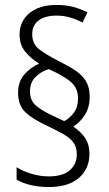

<svg xmlns="http://www.w3.org/2000/svg" viewBox="-20 -781 440 775"><path d="M53 -407Q53 -451 78 -480Q103 -509 138 -524Q103 -546 81 -573.5Q59 -601 59 -641Q59 -695 99 -728Q139 -761 208 -761Q246 -761 276 -753Q306 -745 333 -731L313 -690Q291 -702 264.5 -710Q238 -718 208 -718Q162 -718 136 -698.5Q110 -679 110 -643Q110 -604 137.5 -582.5Q165 -561 214 -536Q253 -517 282 -498Q311 -479 326.5 -454Q342 -429 342 -391Q342 -348 323 -318Q304 -288 276 -270Q308 -248 324.5 -222.5Q341 -197 341 -160Q341 -99 298 -62.5Q255 -26 177 -26Q138 -26 104 -34Q70 -42 47 -56V-106Q72 -90 107 -79.5Q142 -69 177 -69Q234 -69 262 -94Q290 -119 290 -158Q290 -187 276 -206Q262 -225 235 -240Q208 -255 169 -274Q114 -299 83.5 -327Q53 -355 53 -407ZM101 -412Q101 -375 126 -354Q151 -333 195 -313L239 -292Q262 -304 278.5 -326.5Q295 -349 295 -384Q295 -423 269 -447.5Q243 -472 177 -502Q146 -493 123.5 -470.5Q101 -448 101 -412Z"/></svg>

Font: Noto Sans Lao Condensed Light
Style: Regular
Weight: 300
Width: 3
Designer: Monotype Design Team
Foundry: Monotype Imaging Inc.
Version: Version 2.003; ttfautohint (v1.8.4.7-5d5b)